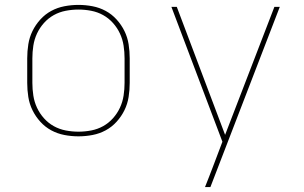

<svg xmlns="http://www.w3.org/2000/svg" viewBox="-20 -548 1240 783"><path d="M300 8Q271 8 242.5 2.5Q214 -3 189 -16.5Q164 -30 144.5 -51.5Q125 -73 112.5 -98.5Q100 -124 95.5 -152.5Q91 -181 91 -210V-310Q91 -339 95.5 -367.5Q100 -396 112.5 -421.5Q125 -447 144.5 -468.5Q164 -490 189 -503.5Q214 -517 242.5 -522.5Q271 -528 300 -528Q329 -528 357.5 -522.5Q386 -517 411 -503.5Q436 -490 455.5 -468.5Q475 -447 487.5 -421.5Q500 -396 504.5 -367.5Q509 -339 509 -310V-210Q509 -181 504.5 -152.5Q500 -124 487.5 -98.5Q475 -73 455.5 -51.5Q436 -30 411 -16.5Q386 -3 357.5 2.5Q329 8 300 8ZM300 -11Q326 -11 352 -16Q378 -21 400.5 -33.5Q423 -46 440.5 -65.5Q458 -85 469 -108.5Q480 -132 484 -158Q488 -184 488 -210V-310Q488 -336 484 -362Q480 -388 469 -411.5Q458 -435 440.5 -454.5Q423 -474 400.5 -486.5Q378 -499 352 -504Q326 -509 300 -509Q274 -509 248 -504Q222 -499 199.5 -486.5Q177 -474 159.5 -454.5Q142 -435 131 -411.5Q120 -388 116 -362Q112 -336 112 -310V-210Q112 -184 116 -158Q120 -132 131 -108.5Q142 -85 159.5 -65.5Q177 -46 199.5 -33.5Q222 -21 248 -16Q274 -11 300 -11ZM816 215Q824 195 832 174.5Q840 154 848 133L887 30L679 -520H701L898 2L1099 -520H1121L838 215Z"/></svg>

Font: Iosevka Aile Thin
Style: Regular
Weight: 100
Designer: Belleve Invis
Foundry: Belleve Invis
Version: Version 31.1.0; ttfautohint (v1.8.4)